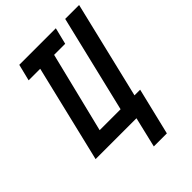

<svg xmlns="http://www.w3.org/2000/svg" viewBox="-251 -806 1103 1103"><g transform="rotate(-45 301.0 -254.0)"><path d="M331 185 375 0H43L185 -592H91L116 -693H413L388 -592H298L177 -101H347L489 -693H602L460 -101H506L437 185Z"/></g></svg>

Font: Ubuntu Sans Mono SemiBold
Style: Italic
Weight: 600
Italic angle: -13.5°
Monospace: yes
Designer: Dalton Maag Ltd
Foundry: Dalton Maag Ltd
Version: Version 1.006